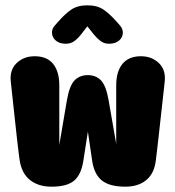

<svg xmlns="http://www.w3.org/2000/svg" viewBox="-20 -697 659 722"><path d="M174 5Q125 5 93.5 -19.5Q62 -44 54 -93.5Q52.5 -102.5 49.8 -125.2Q47 -148 43.5 -178.8Q40 -209.5 36.5 -243Q33 -276.5 29.5 -307.2Q26 -338 23.8 -360.5Q21.5 -383 20.5 -391Q16 -434.5 42.8 -460Q69.5 -485.5 110.5 -485.5Q156.5 -485.5 179.8 -456.8Q203 -428 203 -376V-152L231.5 -319.5Q241 -374.5 260.2 -394.5Q279.5 -414.5 310 -414.5Q341 -414.5 360 -394.5Q379 -374.5 388.5 -319.5L417 -156V-376Q417 -428 440.5 -456.8Q464 -485.5 510 -485.5Q550.5 -485.5 577.2 -460Q604 -434.5 599.5 -391Q598.5 -382.5 596.2 -360.8Q594 -339 590.5 -309.2Q587 -279.5 583.5 -246.8Q580 -214 576.5 -183.2Q573 -152.5 570.2 -128.8Q567.5 -105 566 -93.5Q560 -44.5 530 -19.8Q500 5 451 5Q392.5 5 363.2 -18.2Q334 -41.5 326.5 -93L310.5 -202L293.5 -93Q285.5 -40 258.5 -17.5Q231.5 5 174 5ZM430 -602.5Q442 -589 442 -575Q442 -556.5 427.8 -544.5Q413.5 -532.5 390.5 -532.5Q371.5 -532.5 358 -542.8Q344.5 -553 333.5 -566.5L308.5 -598L284 -566.5Q272.5 -552 259.2 -542.2Q246 -532.5 227 -532.5Q204 -532.5 189.8 -544.5Q175.5 -556.5 175.5 -575Q175.5 -590 187.5 -602.5L198 -614.5Q224.5 -645 248.2 -661Q272 -677 308.5 -677Q345.5 -677 369 -661Q392.5 -645 419.5 -614.5Z"/></svg>

Font: Sono Monospace ExtraBold
Style: Regular
Weight: 800
Version: Version 2.112